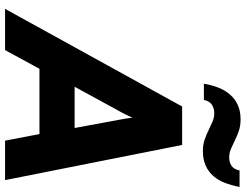

<svg xmlns="http://www.w3.org/2000/svg" viewBox="-126 -845 971 759"><g transform="rotate(90 359.5 -465.5)"><path d="M577 -782Q552 -782 532 -789Q512 -796 494.5 -804.5Q477 -813 461 -820Q445 -827 427 -827Q409 -827 394.5 -818Q380 -809 375 -786H311Q316 -817 326.5 -843.5Q337 -870 354 -889.5Q371 -909 395 -920Q419 -931 452 -931Q478 -931 498 -924Q518 -917 535 -908.5Q552 -900 568.5 -893Q585 -886 603 -886Q621 -886 635 -895Q649 -904 654 -927H719Q713 -896 703 -869.5Q693 -843 676 -823.5Q659 -804 634.5 -793Q610 -782 577 -782ZM401 -700H553L692 0H536L510 -136H252L178 0H15ZM486 -275 454 -448Q452 -457 449 -476Q446 -495 445 -503Q441 -494 432.5 -476.5Q424 -459 419 -451L323 -275Z"/></g></svg>

Font: Overpass Heavy
Style: Italic
Weight: 900
Italic angle: -10°
Designer: Delve Withrington, Dave Bailey
Foundry: Delve Fonts
Version: Version 3.000;DELV;Overpass